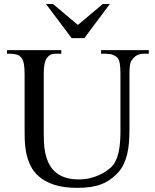

<svg xmlns="http://www.w3.org/2000/svg" viewBox="-20 -909 763 945"><path d="M687 -644.5Q666.5 -644.5 652.6 -636.2Q638.7 -627.9 627.4 -610.8Q621.6 -604 619.4 -586.9Q617.2 -569.8 617.2 -542V-272.5Q617.2 -238.3 614.7 -207.3Q612.3 -176.3 605.7 -149.2Q599.1 -122.1 587.9 -99.1Q576.7 -76.2 559.1 -57.6Q541 -38.6 521.5 -24.9Q502 -11.2 478.5 -2.2Q455.1 6.8 426.3 11.2Q397.5 15.6 360.8 15.6Q293 15.6 247.3 0.5Q201.7 -14.6 172.9 -39.3Q144 -64 129.2 -95.7Q114.3 -127.4 108.2 -160.9Q102.1 -194.3 101.6 -227.1Q101.1 -259.8 101.1 -285.6V-545.4Q101.1 -576.2 97.2 -595.9Q93.3 -615.7 84.5 -625.5Q76.7 -635.7 63.2 -640.1Q49.8 -644.5 29.8 -644.5H14.6V-662.1H281.7V-644.5H256.8Q236.8 -644.5 226.6 -638.2Q216.3 -631.8 207.5 -618.7Q202.1 -608.9 198.7 -591.1Q195.3 -573.2 195.3 -545.4V-256.3Q195.3 -234.9 196.3 -209.2Q197.3 -183.6 202.4 -158.2Q207.5 -132.8 218.3 -108.9Q229 -85 248 -66.4Q267.1 -47.9 296.4 -36.9Q325.7 -25.9 367.7 -25.9Q397.5 -25.9 422.6 -32Q447.8 -38.1 467.8 -47.4Q487.8 -56.6 502.7 -66.9Q517.6 -77.1 526.4 -85.4Q539.1 -97.2 547.4 -113.5Q555.7 -129.9 560.8 -148.2Q565.9 -166.5 568.4 -185.5Q570.8 -204.6 571.8 -221.9Q572.8 -239.3 572.8 -253.4V-545.4Q572.8 -576.2 569.6 -595.7Q566.4 -615.2 559.1 -623.5Q539.6 -644.5 502.4 -644.5H477.5V-662.1H712.4V-644.5ZM395 -721.2H332.5L206.5 -889.2H241.2L363.3 -786.1L485.8 -889.2H520.5Z"/></svg>

Font: Doulos SIL Eur
Style: Regular
Weight: 400
Designer: Walt Agee, Victor Gaultney, Peter Martin, Debbi Hosken, Becca Hirsbrunner
Foundry: SIL International
Version: Version 5.000